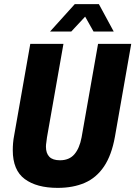

<svg xmlns="http://www.w3.org/2000/svg" viewBox="-20 -900 657 932"><path d="M260 12Q158 12 100 -31Q42 -74 42 -171Q42 -188 43.5 -206Q45 -224 49 -244L127 -687H288L208 -233Q207 -221 205 -209.5Q203 -198 203 -188Q203 -156 219.5 -139Q236 -122 271 -122Q316 -122 341 -151Q366 -180 376 -233L456 -687H617L538 -237Q522 -147 485 -92Q448 -37 391.5 -12.5Q335 12 260 12ZM223 -747 343 -880H460L532 -747H434L376 -850L421 -849L326 -747Z"/></svg>

Font: Archivo Condensed ExtraBold
Style: Italic
Weight: 800
Width: 3
Italic angle: -10°
Designer: Hector Gatti
Foundry: Omnibus-Type
Version: Version 2.001